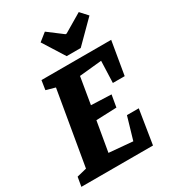

<svg xmlns="http://www.w3.org/2000/svg" viewBox="-212 -933 934 1040"><g transform="rotate(-30 255.0 -413.5)"><path d="M489 -402H415L420 -538L280 -524L252 -357L378 -352L365 -277L237 -272L205 -86L353 -73L394 -213H468L434 0H-14L-4 -58L57 -73L136 -535L79 -551L88 -609H524ZM271 -653 186 -788 235 -827 325 -759H332L447 -827L488 -782L359 -653Z"/></g></svg>

Font: Grenze
Style: Bold Italic
Weight: 700
Italic angle: -10°
Designer: Renata Polastri
Foundry: Omnibus-Type
Version: Version 1.002; ttfautohint (v1.8)